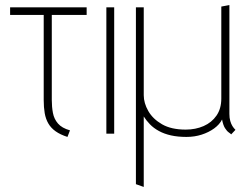

<svg xmlns="http://www.w3.org/2000/svg" viewBox="-20 -529 985 760"><path d="M185 -133V-470H323V-500H20V-470H153V-133Q153 -104 157 -81Q161 -58 171.5 -40Q182 -22 200.5 -9Q219 4 247 13L257 -13Q225 -22 209.5 -40Q194 -58 189.5 -82Q185 -106 185 -133Z M401 0H432V-500H401Z M888 -78V-509L856 -503V-139Q856 -99 837 -71.5Q818 -44 786 -30Q754 -16 715 -16Q658 -16 621.5 -37Q585 -58 567 -89.5Q549 -121 549 -152V-500H518V200L549 211V-68Q559 -52 573.5 -37Q588 -22 609 -10.5Q630 1 657 7Q684 13 718 13Q750 13 778 4Q806 -5 827.5 -20.5Q849 -36 859 -56Q863 -34 870.5 -22Q878 -10 886 -4.5Q894 1 895 3L912 -15Q905 -22 900 -30Q895 -38 891.5 -50Q888 -62 888 -78Z"/></svg>

Font: Advent Pro ExtraLight
Style: Regular
Weight: 250
Version: Version 3.000